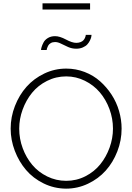

<svg xmlns="http://www.w3.org/2000/svg" viewBox="-20 -1126 793 1151"><path d="M234.9 -1068.8V-1106H520V-1068.8ZM310.1 -874Q294.9 -874 283.9 -867.4Q272.9 -860.8 268.3 -851.6Q263.7 -842.3 261.7 -835.9Q259.8 -829.6 259.8 -826.2H226.1Q226.1 -833 229.5 -844.5Q232.9 -856 241 -871.6Q249 -887.2 267.1 -898.2Q285.2 -909.2 310.1 -909.2Q337.9 -909.2 375.2 -889.2Q412.6 -869.1 437 -869.1Q452.1 -869.1 463.4 -873.8Q474.6 -878.4 480.2 -884.8Q485.8 -891.1 489.3 -898.7Q492.7 -906.2 493.4 -910.4Q494.1 -914.6 494.1 -917H528.8Q528.8 -912.1 526.9 -903.6Q524.9 -895 518.8 -882.6Q512.7 -870.1 503.2 -859.6Q493.7 -849.1 476.3 -841.6Q459 -834 437 -834Q411.6 -834 388.7 -844Q365.7 -854 346.4 -864Q327.1 -874 310.1 -874ZM43.9 -355Q43.9 -424.8 69.6 -490.7Q95.2 -556.6 139.2 -606Q183.1 -655.3 245.4 -685.1Q307.6 -714.8 377 -714.8Q434.6 -714.8 487.3 -694.6Q540 -674.3 579.8 -638.9Q619.6 -603.5 649.2 -558.1Q678.7 -512.7 693.8 -460.2Q709 -407.7 709 -355Q709 -284.2 683.3 -218.3Q657.7 -152.3 613.8 -103.3Q569.8 -54.2 507.6 -24.7Q445.3 4.9 376 4.9Q304.2 4.4 241.5 -26.4Q178.7 -57.1 136 -107.2Q93.3 -157.2 68.6 -222.2Q43.9 -287.1 43.9 -355ZM377 -42Q438.5 -42 491.9 -69.3Q545.4 -96.7 581.1 -140.9Q616.7 -185.1 637 -241.2Q657.2 -297.4 657.2 -355Q657.2 -415.5 636 -472.7Q614.7 -529.8 578.1 -572.8Q541.5 -615.7 488.8 -641.8Q436 -668 377 -668Q315.4 -668 261.7 -640.9Q208 -613.8 172.1 -569.6Q136.2 -525.4 115.7 -469.2Q95.2 -413.1 95.2 -355Q95.2 -293.9 116.2 -237.3Q137.2 -180.7 173.6 -137.5Q210 -94.2 263.2 -68.1Q316.4 -42 377 -42Z"/></svg>

Font: Rawline Light
Style: Regular
Weight: 300
Designer: Matt McInerney, Pablo Impallari, Rodrigo Fuenzalida
Foundry: Matt McInerney, Pablo Impallari, Rodrigo Fuenzalida
Version: Version 4.020;PS 004.020;hotconv 1.0.88;makeotf.lib2.5.64775